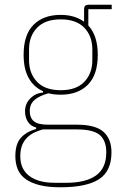

<svg xmlns="http://www.w3.org/2000/svg" viewBox="-20 -581 514 813"><path d="M452 64Q452 144 399 178Q346 212 236 212Q184 212 148 203Q112 194 89 177.5Q66 161 55.5 136.5Q45 112 45 80Q45 29 68 3Q91 -23 133 -35V-41Q110 -47 98 -65.5Q86 -84 86 -110Q86 -142 108.5 -164.5Q131 -187 162 -189V-195Q123 -212 101.5 -250.5Q80 -289 80 -349Q80 -434 122 -476Q164 -518 237 -518Q296 -518 336 -489V-538Q336 -552 340.5 -556.5Q345 -561 359 -561H453V-542H354V-473Q394 -430 394 -349Q394 -264 352 -222Q310 -180 237 -180Q209 -180 185 -186Q146 -175 126 -157.5Q106 -140 106 -111Q106 -82 123.5 -67.5Q141 -53 184 -53H306Q384 -53 418 -23Q452 7 452 64ZM430 64Q430 15 403 -9Q376 -33 304 -33H161Q140 -27 123 -18.5Q106 -10 93 3.5Q80 17 73 35.5Q66 54 66 81Q66 135 104 164Q142 193 212 193H261Q343 193 386.5 162Q430 131 430 64ZM237 -199Q303 -199 337 -234.5Q371 -270 371 -326V-372Q371 -428 337 -463.5Q303 -499 237 -499Q171 -499 137 -463.5Q103 -428 103 -372V-326Q103 -270 137 -234.5Q171 -199 237 -199Z"/></svg>

Font: IBM Plex Sans Cond Thin
Style: Regular
Weight: 100
Width: 3
Designer: Mike Abbink, Paul van der Laan, Pieter van Rosmalen
Foundry: Bold Monday
Version: Version 1.3